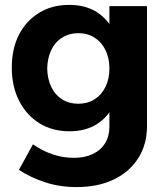

<svg xmlns="http://www.w3.org/2000/svg" viewBox="-20 -562 685 781"><path d="M578 -50Q578 26 542 82Q506 138 442 168.5Q378 199 291 199Q223 199 163.5 179.5Q104 160 57 129L114 25Q151 51 193 65.5Q235 80 281 80Q325 80 357.5 64.5Q390 49 407.5 20.5Q425 -8 425 -46V-537H578ZM259 -542Q327 -543 375 -512Q423 -481 448.5 -423.5Q474 -366 473 -286Q474 -206 449 -148Q424 -90 377 -59Q330 -28 263 -28Q193 -28 140.5 -60.5Q88 -93 58 -151.5Q28 -210 28 -287Q28 -364 57 -420.5Q86 -477 138.5 -509.5Q191 -542 259 -542ZM299 -427Q262 -427 233 -409Q204 -391 188.5 -358.5Q173 -326 172 -283Q173 -241 188.5 -208.5Q204 -176 232.5 -158Q261 -140 299 -140Q336 -140 364.5 -158Q393 -176 409 -208.5Q425 -241 425 -283Q425 -326 409 -358.5Q393 -391 364.5 -409Q336 -427 299 -427Z"/></svg>

Font: Alexandria SemiBold
Style: Regular
Weight: 600
Designer: Mohamed Gaber
Foundry: Kief Type Foundry
Version: Version 5.100